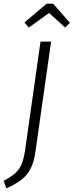

<svg xmlns="http://www.w3.org/2000/svg" viewBox="-57 -913 403 1052"><path d="M138 -88Q130 -27 111 10Q92 47 61.5 71Q31 95 -22 119L-37 78Q6 55 28.5 34Q51 13 62.5 -16Q74 -45 81 -94L165 -685H223ZM101 -762 77 -790 199 -893H234L326 -788L300 -762L212 -842Z"/></svg>

Font: Fira Sans Extra Condensed Light
Style: Italic
Weight: 300
Width: 3
Italic angle: -8°
Designer: Carrois Corporate & Edenspiekermann AG
Foundry: Carrois Corporate GbR & Edenspiekermann AG
Version: Version 4.203